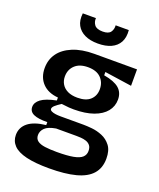

<svg xmlns="http://www.w3.org/2000/svg" viewBox="-162 -821 912 1098"><g transform="rotate(20 294.5 -272.5)"><path d="M270 177Q185 177 131 164Q77 151 52 125Q27 99 27 62Q27 16 63 -13Q99 -42 171 -50V-68Q116 -67 88 -79.5Q60 -92 60 -121Q60 -148 88 -169Q116 -190 180 -203V-221Q119 -226 85 -261.5Q51 -297 51 -354Q51 -405 78.5 -443.5Q106 -482 160 -504.5Q214 -527 291 -527H550V-427L385 -451V-431Q449 -420 478 -395Q507 -370 507 -327Q507 -286 481.5 -254.5Q456 -223 407 -205.5Q358 -188 288 -188Q274 -188 258.5 -189Q243 -190 213 -194Q191 -180 178 -168.5Q165 -157 165 -147Q165 -139 175 -134Q185 -129 200 -127Q215 -125 230 -125H371Q391 -125 422.5 -122Q454 -119 485.5 -106Q517 -93 538.5 -65Q560 -37 560 13Q560 70 528 106.5Q496 143 431.5 160Q367 177 270 177ZM280 74Q343 74 380 67Q417 60 433 45Q449 30 449 7Q449 -15 439 -27Q429 -39 413.5 -44Q398 -49 382 -50Q366 -51 355 -51H231Q184 -43 165 -24Q146 -5 146 19Q146 42 162 54Q178 66 208 70Q238 74 280 74ZM284 -258Q336 -258 362.5 -282.5Q389 -307 389 -347Q389 -389 362 -416Q335 -443 283 -443Q232 -443 204 -416.5Q176 -390 176 -348Q176 -322 188.5 -301.5Q201 -281 225 -269.5Q249 -258 284 -258ZM149 -722H229Q227 -699 240.5 -681Q254 -663 291 -663Q326 -663 338.5 -680.5Q351 -698 349 -722H429Q433 -678 417 -648.5Q401 -619 368 -604Q335 -589 288 -589Q241 -589 208.5 -604.5Q176 -620 160 -649Q144 -678 149 -722Z"/></g></svg>

Font: Bricolage Grotesque 24pt SemiBold
Style: Regular
Weight: 600
Designer: Mathieu Triay
Foundry: Atelier Triay
Version: Version 1.001;gftools[0.9.33.dev8+g029e19f]